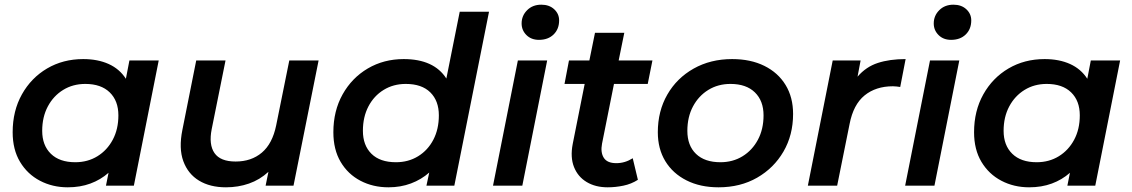

<svg xmlns="http://www.w3.org/2000/svg" viewBox="-20 -792 4827 819"><path d="M269 7Q204 7 150.5 -21Q97 -49 65.5 -101.5Q34 -154 34 -228Q34 -319 73.5 -389.5Q113 -460 181 -500Q249 -540 335 -540Q397 -540 443.5 -519Q490 -498 517 -456L532 -534H657L551 0H432L443 -55Q409 -25 365.5 -9Q322 7 269 7ZM301 -100Q354 -100 395.5 -125.5Q437 -151 461 -196Q485 -241 485 -300Q485 -362 448 -398Q411 -434 344 -434Q291 -434 249.5 -408.5Q208 -383 184 -338Q160 -293 160 -234Q160 -172 197 -136Q234 -100 301 -100Z M944 7Q876 7 829 -21.5Q782 -50 762 -104.5Q742 -159 758 -238L817 -534H942L883 -241Q870 -175 895 -139Q920 -103 985 -103Q1052 -103 1097 -141Q1142 -179 1158 -257L1214 -534H1339L1232 0H1113L1125 -59Q1088 -25 1042 -9Q996 7 944 7Z M1637 7Q1571 7 1517.5 -21Q1464 -49 1433 -101.5Q1402 -154 1402 -228Q1402 -319 1441.5 -389.5Q1481 -460 1549 -500Q1617 -540 1702 -540Q1831 -540 1884 -457L1941 -742H2066L1918 0H1799L1811 -56Q1777 -26 1733 -9.5Q1689 7 1637 7ZM1669 -100Q1722 -100 1763.5 -125.5Q1805 -151 1828.5 -196Q1852 -241 1852 -300Q1852 -362 1815.5 -398Q1779 -434 1711 -434Q1658 -434 1616.5 -408.5Q1575 -383 1551.5 -338Q1528 -293 1528 -234Q1528 -172 1564.5 -136Q1601 -100 1669 -100Z M2083 0 2189 -534H2314L2208 0ZM2279 -622Q2246 -622 2225.5 -642.5Q2205 -663 2205 -692Q2205 -725 2228.5 -748.5Q2252 -772 2289 -772Q2323 -772 2344 -752.5Q2365 -733 2365 -705Q2365 -668 2341.5 -645Q2318 -622 2279 -622Z M2572 7Q2520 7 2482.5 -15.5Q2445 -38 2428.5 -79.5Q2412 -121 2423 -178L2474 -434H2388L2407 -534H2494L2518 -652H2643L2619 -534H2763L2743 -434H2599L2548 -179Q2541 -142 2555.5 -119Q2570 -96 2609 -96Q2646 -96 2679 -117L2701 -25Q2673 -7 2639 0Q2605 7 2572 7Z M3045 7Q2967 7 2908.5 -22.5Q2850 -52 2818 -104.5Q2786 -157 2786 -228Q2786 -318 2826.5 -388.5Q2867 -459 2939 -499.5Q3011 -540 3103 -540Q3182 -540 3240.5 -511Q3299 -482 3331 -429.5Q3363 -377 3363 -306Q3363 -216 3322 -145.5Q3281 -75 3209.5 -34Q3138 7 3045 7ZM3053 -100Q3106 -100 3147.5 -125.5Q3189 -151 3213 -196Q3237 -241 3237 -300Q3237 -362 3200 -398Q3163 -434 3096 -434Q3043 -434 3001.5 -408.5Q2960 -383 2936 -338Q2912 -293 2912 -234Q2912 -171 2949 -135.5Q2986 -100 3053 -100Z M3426 0 3532 -534H3651L3638 -465Q3674 -507 3724.5 -523.5Q3775 -540 3843 -540L3820 -421Q3812 -422 3805 -423Q3798 -424 3789 -424Q3716 -424 3668 -385Q3620 -346 3604 -263L3551 0Z M3841 0 3947 -534H4072L3966 0ZM4037 -622Q4004 -622 3983.5 -642.5Q3963 -663 3963 -692Q3963 -725 3986.5 -748.5Q4010 -772 4047 -772Q4081 -772 4102 -752.5Q4123 -733 4123 -705Q4123 -668 4099.5 -645Q4076 -622 4037 -622Z M4370 7Q4305 7 4251.5 -21Q4198 -49 4166.5 -101.5Q4135 -154 4135 -228Q4135 -319 4174.5 -389.5Q4214 -460 4282 -500Q4350 -540 4436 -540Q4498 -540 4544.5 -519Q4591 -498 4618 -456L4633 -534H4758L4652 0H4533L4544 -55Q4510 -25 4466.5 -9Q4423 7 4370 7ZM4402 -100Q4455 -100 4496.5 -125.5Q4538 -151 4562 -196Q4586 -241 4586 -300Q4586 -362 4549 -398Q4512 -434 4445 -434Q4392 -434 4350.5 -408.5Q4309 -383 4285 -338Q4261 -293 4261 -234Q4261 -172 4298 -136Q4335 -100 4402 -100Z"/></svg>

Font: Montserrat SemiBold
Style: Italic
Weight: 600
Italic angle: -11.3°
Designer: Julieta Ulanovsky
Foundry: Julieta Ulanovsky
Version: Version 9.000; ttfautohint (v1.8.4.7-5d5b)